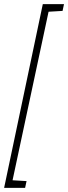

<svg xmlns="http://www.w3.org/2000/svg" viewBox="-49 -763 331 933"><path d="M-29 150 159 -743H262L255 -710L187 -706L12 113L80 117L73 150Z"/></svg>

Font: Saira Condensed Thin
Style: Italic
Weight: 250
Width: 3
Italic angle: -12°
Designer: Hector Gatti with collaboration of the Omnibus-Type team
Foundry: Omnibus-Type
Version: Version 1.101